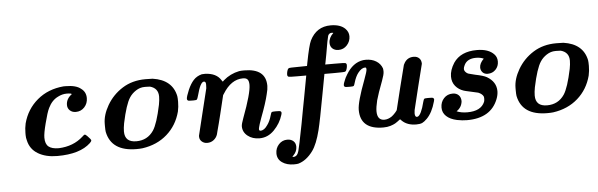

<svg xmlns="http://www.w3.org/2000/svg" viewBox="-54 -890 3989 1280"><g transform="rotate(-5 1941.0 -250.0)"><path d="M224 -121Q224 -79 246 -61Q268 -43 314 -43Q412 -47 477 -106Q489 -118 494 -118Q500 -118 512 -105Q534 -83 534 -76Q534 -70 523 -59Q452 8 300 8Q223 8 171 -23Q119 -54 106 -114Q101 -131 101 -149V-164Q101 -196 108 -227Q133 -321 205 -381.5Q277 -442 381 -451H395Q465 -451 497 -424Q529 -401 529 -360Q529 -324 506 -299Q483 -274 448 -274Q424 -274 408.5 -288.5Q393 -303 393 -325Q393 -366 431 -394Q431 -401 397 -401Q368 -401 339 -386Q297 -366 273 -316Q259 -288 241 -216Q224 -151 224 -121Z M670 -301Q709 -368 775 -409.5Q841 -451 929 -451Q970 -451 977 -450Q1108 -431 1131 -320Q1133 -308 1133 -282Q1133 -248 1126 -217Q1102 -126 1035 -67Q968 -8 870 6Q854 8 830 8Q662 8 635 -124Q633 -136 633 -162V-178Q633 -237 670 -301ZM756 -116Q756 -44 833 -44Q908 -44 949 -105Q978 -149 1004 -273Q1010 -304 1010 -328Q1010 -384 955 -399Q951 -400 928 -400H919Q888 -400 860.5 -382Q833 -364 817 -339Q788 -295 762 -171Q756 -139 756 -116Z M1329 -376V-382Q1329 -401 1316 -401Q1292 -401 1269 -312Q1263 -290 1259 -286Q1255 -282 1238 -282H1228Q1204 -282 1200 -284Q1193 -288 1193 -296Q1193 -311 1212 -356Q1229 -395 1250.5 -418.5Q1272 -442 1306 -451Q1311 -452 1329 -452Q1404 -449 1434 -400Q1438 -393 1439.5 -392Q1441 -391 1442 -390.5Q1443 -390 1445 -393Q1447 -396 1450 -398Q1496 -438 1556 -450Q1568 -452 1590 -452Q1735 -452 1735 -336Q1735 -314 1726 -281Q1713 -224 1676 -127Q1658 -77 1656 -65Q1654 -55 1654 -54Q1654 -42 1664 -42Q1689 -42 1711 -75Q1729 -99 1740 -138Q1745 -156 1748.5 -159Q1752 -162 1772 -162H1779Q1803 -162 1807 -160Q1814 -156 1814 -148Q1814 -144 1811 -135Q1794 -79 1751.5 -35.5Q1709 8 1653 8Q1606 8 1574 -17.5Q1542 -43 1542 -82Q1542 -97 1557 -137Q1617 -297 1617 -353Q1617 -378 1608 -389Q1599 -400 1577 -400Q1498 -400 1442 -309L1436 -300L1406 -176Q1399 -147 1390.5 -114Q1382 -81 1377 -63Q1372 -45 1372 -43Q1365 -21 1346.5 -6.5Q1328 8 1303 8Q1282 8 1267 -5Q1252 -18 1252 -38V-44Q1252 -46 1290 -200L1328 -355Q1328 -357 1328.5 -364.5Q1329 -372 1329 -376Z M1836 33Q1861 33 1876.5 47Q1892 61 1892 85Q1892 117 1867 142Q1860 149 1860 150Q1864 150 1868 151Q1893 151 1903 115Q1910 91 1940 -63Q1941 -69 1945.5 -93Q1950 -117 1958 -160.5Q1966 -204 1972 -234Q1998 -379 1999 -380V-382H1943Q1887 -382 1882 -384Q1873 -388 1873 -398Q1873 -418 1882 -436Q1886 -440 1888 -441Q1893 -444 1951 -444L2010 -445L2014 -466Q2036 -581 2051 -612Q2095 -701 2190 -701Q2255 -701 2287 -669Q2309 -647 2309 -618Q2309 -584 2286 -558.5Q2263 -533 2229 -533Q2204 -533 2188.5 -547Q2173 -561 2173 -585Q2173 -620 2204 -649Q2200 -651 2194 -651Q2175 -651 2168 -633Q2162 -614 2145 -512Q2142 -498 2139 -480.5Q2136 -463 2134 -454L2132 -446V-444H2197Q2261 -444 2266 -442Q2275 -438 2275 -428Q2275 -408 2266 -390Q2262 -386 2260 -385Q2256 -382 2189 -382H2121L2097 -253Q2064 -72 2049 -12Q2026 80 1994 124Q1950 184 1895 199Q1885 201 1866 201Q1819 201 1787.5 179Q1756 157 1756 118Q1756 83 1779 58Q1802 33 1836 33Z M2481 8Q2328 8 2328 -123Q2328 -176 2383 -321Q2403 -374 2403 -388Q2403 -401 2395 -401Q2371 -401 2347 -370Q2329 -347 2317 -306Q2312 -288 2308.5 -285Q2305 -282 2285 -282H2278Q2254 -282 2250 -284Q2243 -288 2243 -296Q2243 -306 2253 -328Q2258 -343 2271 -364Q2316 -441 2386 -451Q2388 -451 2394 -451.5Q2400 -452 2403 -452Q2444 -452 2473 -434Q2502 -416 2513 -385Q2515 -377 2515 -363Q2515 -344 2500 -304Q2468 -220 2456 -176Q2445 -130 2445 -104Q2445 -43 2493 -43Q2518 -43 2543 -60Q2554 -68 2567.5 -83Q2581 -98 2581 -103Q2581 -106 2616.5 -248Q2652 -390 2654 -396Q2661 -409 2662 -411Q2683 -444 2723 -444Q2746 -444 2760 -430.5Q2774 -417 2774 -393Q2773 -392 2736 -241Q2699 -90 2699 -89Q2697 -77 2697 -68Q2697 -43 2711 -43Q2725 -43 2739 -72Q2751 -97 2761 -138Q2766 -156 2769.5 -159Q2773 -162 2793 -162H2800Q2824 -162 2828 -160Q2835 -156 2835 -148Q2835 -144 2832 -135Q2812 -62 2774 -24Q2756 -6 2742 0.5Q2728 7 2702 7Q2641 7 2606 -28L2597 -37Q2574 -19 2562 -12Q2550 -5 2529 1.5Q2508 8 2481 8Z M2977 -57Q3007 -44 3048 -44Q3140 -44 3165 -104Q3168 -113 3168 -124Q3168 -135 3166 -140Q3158 -157 3132 -168Q3130 -169 3085.5 -178.5Q3041 -188 3037 -190Q3003 -201 2981.5 -227Q2960 -253 2960 -291Q2960 -334 2990 -381Q3038 -452 3147 -452Q3225 -452 3262 -412Q3280 -393 3280 -364Q3280 -332 3259 -310Q3238 -288 3206 -288Q3184 -288 3171.5 -301.5Q3159 -315 3159 -334Q3159 -362 3188 -391Q3165 -401 3137 -401Q3078 -401 3058 -360Q3050 -344 3050 -334Q3050 -322 3060 -312Q3067 -304 3077 -300.5Q3087 -297 3122 -289Q3177 -278 3198 -266Q3260 -230 3260 -167Q3260 -142 3249 -114Q3201 8 3042 8Q3010 8 2975 1Q2929 -9 2904 -32.5Q2879 -56 2879 -90Q2879 -127 2902 -152Q2925 -177 2961 -177Q2986 -177 3001 -162Q3016 -147 3016 -121Q3012 -80 2977 -57Z M3419 -301Q3458 -368 3524 -409.5Q3590 -451 3678 -451Q3719 -451 3726 -450Q3857 -431 3880 -320Q3882 -308 3882 -282Q3882 -248 3875 -217Q3851 -126 3784 -67Q3717 -8 3619 6Q3603 8 3579 8Q3411 8 3384 -124Q3382 -136 3382 -162V-178Q3382 -237 3419 -301ZM3505 -116Q3505 -44 3582 -44Q3657 -44 3698 -105Q3727 -149 3753 -273Q3759 -304 3759 -328Q3759 -384 3704 -399Q3700 -400 3677 -400H3668Q3637 -400 3609.5 -382Q3582 -364 3566 -339Q3537 -295 3511 -171Q3505 -139 3505 -116Z"/></g></svg>

Font: KaTeX_Main
Style: Bold Italic
Weight: 700
Version: Version 1.1; ttfautohint (v1.3)